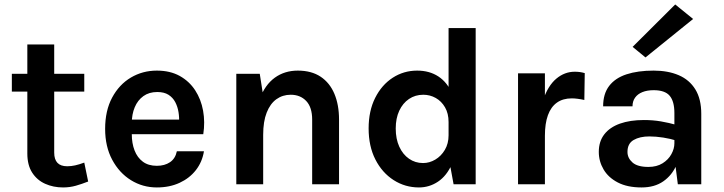

<svg xmlns="http://www.w3.org/2000/svg" viewBox="-20 -809 3179 843"><path d="M257 14Q214.1 14 178.4 -2Q142.6 -18 121.3 -51Q100 -84.1 100 -135V-613.9H218V-138.9Q218 -79 275 -79Q292.4 -79 309.9 -82.9Q327.5 -86.8 350 -95.1L367.1 -12Q339.2 -1 312.7 6.5Q286.2 14 257 14ZM32 -406.9V-485.1H350V-406.9Z M668.6 14Q606.6 14 555 -17.9Q503.5 -49.8 472.5 -107.8Q441.6 -165.7 441.6 -243.1Q441.6 -323.1 472.3 -380.4Q503 -437.8 554.5 -468.4Q606.1 -499 668.6 -499Q726.7 -499 768.9 -475.7Q811 -452.3 836.9 -412.6Q862.7 -373 871.7 -323Q880.7 -273.1 872.5 -219.9H535.6V-284H789.1L766.1 -269Q767.6 -292.6 763.8 -316.5Q760 -340.4 749.5 -360.5Q738.9 -380.7 719.7 -392.9Q700.5 -405 670.5 -405Q634.5 -405 609.5 -387Q584.5 -369 571.6 -338.1Q558.6 -307.2 558.6 -268V-220.9Q558.6 -179.9 570.8 -148.5Q583 -117 607.3 -99Q631.6 -81 668.6 -81Q703.1 -81 726.5 -96.9Q750 -112.9 756.5 -144.9H875.5Q868 -98.1 840.2 -62.3Q812.3 -26.5 768.5 -6.3Q724.7 14 668.6 14Z M1350.6 0V-283.9Q1350.6 -338 1324.6 -365.5Q1298.5 -393 1256.4 -393Q1221 -393 1193.6 -373.4Q1166.3 -353.8 1150.9 -314.6Q1135.5 -275.5 1135.5 -217H1096.4Q1096.4 -311.5 1120 -374.1Q1143.6 -436.8 1186.6 -467.9Q1229.6 -499 1287.6 -499Q1347.5 -499 1387.8 -472.2Q1428 -445.4 1448.3 -396.9Q1468.6 -348.4 1468.6 -283.9V0ZM1017.5 0V-485.1H1120.5L1135.5 -389V0Z M1819.5 14Q1758.6 14 1708.2 -18.3Q1657.9 -50.5 1628.2 -108.7Q1598.5 -166.9 1598.5 -244.9Q1598.5 -322.1 1627.2 -379.2Q1655.9 -436.3 1704.3 -467.7Q1752.6 -499 1811.6 -499Q1865.5 -499 1904.9 -473.2Q1944.3 -447.3 1965.5 -397Q1986.6 -346.7 1986.6 -273H1949.5Q1949.5 -311 1933.9 -337.8Q1918.4 -364.6 1893.2 -378.8Q1868.1 -393 1838.5 -393Q1803.2 -393 1775.8 -374.5Q1748.4 -356 1732.9 -322.7Q1717.5 -289.4 1717.5 -244.9Q1717.5 -199.1 1733.1 -165Q1748.7 -130.8 1775.9 -112Q1803.2 -93.1 1837.5 -93.1Q1865.6 -93.1 1891.2 -108.3Q1916.9 -123.5 1933.2 -151Q1949.5 -178.5 1949.5 -215H1986.6Q1986.6 -138.6 1963.8 -87.7Q1941.1 -36.8 1903.1 -11.4Q1865.1 14 1819.5 14ZM1971.5 0 1949.5 -120V-685.9H2068.5V0Z M2254.5 0V-487H2372.5V0ZM2343.6 -213.1Q2343.6 -308.7 2365 -371Q2386.4 -433.4 2422.7 -463.7Q2459 -494.1 2503.6 -494.1Q2515.7 -494.1 2526.4 -492.6Q2537.1 -491 2547.4 -488L2545.6 -370Q2532.3 -373.1 2517.5 -375.1Q2502.7 -377.1 2490.5 -377.1Q2451.6 -377.1 2425.2 -358.4Q2398.9 -339.6 2385.7 -303.2Q2372.5 -266.7 2372.5 -213.1Z M2956.1 0 2941 -117.9V-312.9Q2941 -364 2920.3 -388.5Q2899.7 -413 2850 -413Q2821.5 -413 2800.6 -404.6Q2779.7 -396.2 2768.4 -380.3Q2757.1 -364.5 2757.1 -342.1H2628.1Q2628.1 -397 2654.6 -431.7Q2681.1 -466.4 2730.8 -482.7Q2780.6 -499 2850 -499Q2913.1 -499 2960.1 -478.8Q3007.1 -458.6 3033 -416.5Q3059 -374.5 3059 -309V0ZM2797 14Q2734.6 14 2692.8 -7.7Q2651 -29.3 2630.1 -65Q2609.1 -100.7 2609.1 -142Q2609.1 -188.1 2633.3 -219.2Q2657.4 -250.3 2701.9 -266.2Q2746.5 -282 2807 -282Q2846.7 -282 2881.8 -276Q2916.9 -269.9 2951.9 -260.1V-191.1Q2924.3 -199.9 2892 -205Q2859.6 -210 2831 -210Q2789.1 -210 2762.1 -194.4Q2735 -178.8 2735 -142Q2735 -115.1 2757 -95.6Q2779 -76.1 2826.9 -76.1Q2863.5 -76.1 2889 -92Q2914.5 -107.9 2927.7 -132Q2941 -156.1 2941 -180H2969Q2969 -127.6 2949.6 -83.4Q2930.2 -39.2 2892 -12.6Q2853.7 14 2797 14ZM2814.1 -556.8 2757.6 -603.2 2944.6 -789.4 3023.2 -725.7Z"/></svg>

Font: Karla
Style: Regular
Weight: 400
Designer: Jonathan Pinhorn
Version: Version 2.004;gftools[0.9.33]